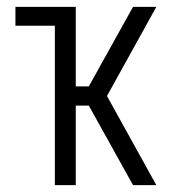

<svg xmlns="http://www.w3.org/2000/svg" viewBox="-20 -540 540 560"><path d="M140 0V-465H25V-520H201V-288H239L368 -520H436L292 -260L436 0H368L239 -232H201V0Z"/></svg>

Font: Iosevka SS18 Light
Style: Regular
Weight: 300
Monospace: yes
Designer: Belleve Invis
Foundry: Belleve Invis
Version: Version 25.1.1; ttfautohint (v1.8.4)